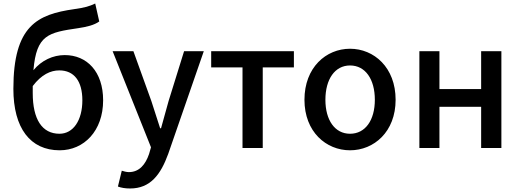

<svg xmlns="http://www.w3.org/2000/svg" viewBox="-20 -841 2955 1091"><path d="M166 -352C216 -418 268 -441 317 -441C401 -441 448 -380 448 -271C448 -157 396 -81 318 -81C219 -81 166 -163 166 -312ZM521 -821C487 -805 464 -798 401 -789C193 -759 56 -696 56 -336C56 -113 152 13 319 13C457 13 566 -97 566 -271C566 -434 474 -528 348 -528C281 -528 216 -498 170 -442C187 -644 255 -656 425 -681C472 -688 515 -698 544 -719Z M1138 -550H1026L938 -267L895 -112H890C873 -163 856 -218 840 -267L738 -550H620L838 -4L827 34C807 93 772 137 712 137C698 137 682 132 672 129L650 219C669 226 691 230 719 230C835 230 893 151 936 33Z M1358 0H1473V-458H1650V-550H1180V-458H1358Z M1969 13C2105 13 2228 -92 2228 -274C2228 -458 2105 -564 1969 -564C1833 -564 1710 -458 1710 -274C1710 -92 1833 13 1969 13ZM1969 -81C1883 -81 1829 -158 1829 -274C1829 -391 1883 -469 1969 -469C2056 -469 2110 -391 2110 -274C2110 -158 2056 -81 1969 -81Z M2363 0H2477V-234H2714V0H2829V-550H2714V-335H2477V-550H2363Z"/></svg>

Font: Noto Sans CJK KR Medium
Style: Regular
Weight: 500
Designer: Ryoko NISHIZUKA (kana & ideographs); Paul D. Hunt (Latin, Greek & Cyrillic); Wenlong ZHANG (bopomofo); Sandoll Communica
Foundry: Adobe Systems Incorporated
Version: Version 1.004;PS 1.004;hotconv 1.0.82;makeotf.lib2.5.63406